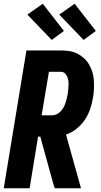

<svg xmlns="http://www.w3.org/2000/svg" viewBox="-20 -1004 540 1024"><path d="M0 0 121 -735H304Q327 -735 350 -731.5Q373 -728 392.5 -718Q412 -708 428 -693.5Q444 -679 455 -660Q466 -641 472.5 -620Q479 -599 480.5 -576Q482 -553 481 -530Q480 -507 476 -483Q471 -453 461 -423Q451 -393 433 -366Q415 -339 389 -318Q363 -297 332 -286L412 0H272L265 -21L195 -275H183L138 0ZM202 -389H258Q270 -389 282 -394.5Q294 -400 303 -409.5Q312 -419 318.5 -430.5Q325 -442 329 -454Q333 -466 336 -478Q339 -490 341 -502Q343 -514 344 -526Q345 -538 345.5 -550Q346 -562 344.5 -573.5Q343 -585 338.5 -595.5Q334 -606 325.5 -613.5Q317 -621 305 -621H241ZM426 -791 296 -926 378 -984 491 -839ZM256 -791 126 -926 208 -984 321 -839Z"/></svg>

Font: Iosevka SS18 Heavy
Style: Italic
Weight: 900
Italic angle: -9°
Monospace: yes
Designer: Belleve Invis
Foundry: Belleve Invis
Version: Version 25.1.1; ttfautohint (v1.8.4)